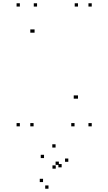

<svg xmlns="http://www.w3.org/2000/svg" viewBox="-20 -760 660 1170"><path d="M184.7 10V-10H164.7V10ZM184.7 -560.8V-580.8H164.7V-560.8ZM190.7 -560.8V-580.8H170.7V-560.8ZM434.2 10V-10H414.2V10ZM539 10V-10H519V10ZM539 -720V-740H519V-720ZM455.3 -720V-740H435.3V-720ZM455.3 -158.7V-178.7H435.3V-158.7ZM449.3 -158.7V-178.7H429.3V-158.7ZM205.8 -720V-740H185.8V-720ZM101 -720V-740H81V-720ZM101 10V-10H81V10ZM355.7 259.7V239.7H335.7V259.7ZM338.7 244.7V224.7H318.7V244.7ZM242.3 349.5V329.5H222.3V349.5ZM275.5 390V370H255.5V390ZM396.3 226V206H376.3V226ZM318.7 139.2V119.2H298.7V139.2ZM248.3 203.3V183.3H228.3V203.3ZM319.7 267.8V247.8H299.7V267.8Z"/></svg>

Font: Monaspace Argon Dots Var
Style: Regular
Weight: 400
Designer: Riley Cran and the Lettermatic Team
Version: Version 1.100 (Monaspace Argon Dots)